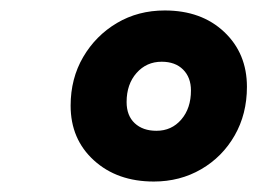

<svg xmlns="http://www.w3.org/2000/svg" viewBox="-20 -688 492 367"><path d="M452 -522Q452 -470 428.5 -429Q405 -388 364.5 -364.5Q324 -341 274 -341Q204 -341 159.5 -381.5Q115 -422 115 -486Q115 -538 139 -579Q163 -620 203.5 -644Q244 -668 295 -668Q365 -668 408.5 -627Q452 -586 452 -522ZM222 -493Q222 -467 237.5 -452.5Q253 -438 279 -438Q308 -438 326.5 -459.5Q345 -481 345 -515Q345 -540 330 -555Q315 -570 289 -570Q260 -570 241 -548.5Q222 -527 222 -493Z"/></svg>

Font: Overused Grotesk
Style: Bold Italic
Weight: 700
Italic angle: -10°
Version: Version 0.003